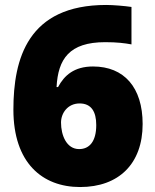

<svg xmlns="http://www.w3.org/2000/svg" viewBox="-20 -744 626 774"><path d="M34 -302C34 -88 150 10 303 10C459 10 555 -84 555 -244C555 -392 480 -476 355 -476C279 -476 239 -440 214 -393H208C214 -506 259 -574 404 -574C452 -574 483 -570 510 -565V-716C483 -720 436 -724 408 -724C92 -724 34 -507 34 -302ZM299 -143C248 -143 226 -199 226 -250C226 -288 253 -327 301 -327C348 -327 368 -294 368 -240C368 -173 340 -143 299 -143Z"/></svg>

Font: Noto Sans Canadian Aboriginal Black
Style: Regular
Weight: 900
Designer: Monotype Design Team, Typotheque's Kevin King
Foundry: Monotype Imaging Inc.
Version: Version 2.004